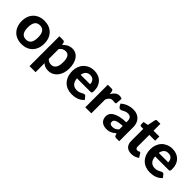

<svg xmlns="http://www.w3.org/2000/svg" viewBox="184 -1802 3101 3101"><g transform="rotate(45 1734.5 -252.0)"><path d="M289.5 -96Q348.5 -96 377 -136.8Q405.5 -177.5 405.5 -258Q405.5 -338 377 -378.8Q348.5 -419.5 289.5 -419.5Q229 -419.5 200.5 -378.8Q172 -338 172 -258Q172 -177.5 200.5 -136.8Q229 -96 289.5 -96ZM289.5 -523.5Q347.5 -523.5 395 -505Q442.5 -486.5 476.5 -452.2Q510.5 -418 529 -369Q547.5 -320 547.5 -258.5Q547.5 -197 529 -147.8Q510.5 -98.5 476.5 -64Q442.5 -29.5 395 -11Q347.5 7.5 289.5 7.5Q231 7.5 183.2 -11Q135.5 -29.5 101.5 -64Q67.5 -98.5 48.8 -147.8Q30 -197 30 -258.5Q30 -320 48.8 -369Q67.5 -418 101.5 -452.2Q135.5 -486.5 183.2 -505Q231 -523.5 289.5 -523.5Z M764.5 -448Q780 -465 797.5 -479.2Q815 -493.5 835 -503.8Q855 -514 878 -519.8Q901 -525.5 928 -525.5Q969.5 -525.5 1004.2 -507.8Q1039 -490 1064 -456.2Q1089 -422.5 1103 -373.5Q1117 -324.5 1117 -261.5Q1117 -203.5 1101.2 -154.2Q1085.5 -105 1056.5 -69Q1027.5 -33 986.8 -12.8Q946 7.5 896 7.5Q854 7.5 824.8 -5Q795.5 -17.5 772.5 -39V166.5H634.5V-515.5H719.5Q745.5 -515.5 754 -491.5ZM772.5 -136Q792 -113.5 814.8 -104.5Q837.5 -95.5 863.5 -95.5Q888.5 -95.5 909 -105Q929.5 -114.5 944.2 -134.8Q959 -155 967 -186.5Q975 -218 975 -261.5Q975 -304.5 968.2 -334.5Q961.5 -364.5 949.2 -383Q937 -401.5 919.5 -409.8Q902 -418 880.5 -418Q844 -418 819.2 -403.8Q794.5 -389.5 772.5 -362Z M1315.5 -236.5Q1322 -164 1356.8 -130.5Q1391.5 -97 1447.5 -97Q1476 -97 1496.8 -103.8Q1517.5 -110.5 1533.2 -118.8Q1549 -127 1561.8 -133.8Q1574.5 -140.5 1587 -140.5Q1603 -140.5 1612 -128.5L1652 -78.5Q1630 -53 1603.5 -36.2Q1577 -19.5 1548.5 -9.8Q1520 0 1491 3.8Q1462 7.5 1435 7.5Q1381 7.5 1334.2 -10.2Q1287.5 -28 1252.8 -62.8Q1218 -97.5 1198 -149Q1178 -200.5 1178 -268.5Q1178 -321 1195.2 -367.5Q1212.5 -414 1245 -448.5Q1277.5 -483 1324 -503.2Q1370.5 -523.5 1429 -523.5Q1478.5 -523.5 1520.2 -507.8Q1562 -492 1592.2 -462Q1622.5 -432 1639.2 -388.2Q1656 -344.5 1656 -288.5Q1656 -273 1654.5 -263Q1653 -253 1649.5 -247Q1646 -241 1640 -238.8Q1634 -236.5 1624.5 -236.5ZM1532.5 -318.5Q1532.5 -340 1526.8 -359.5Q1521 -379 1508.5 -394Q1496 -409 1477 -417.8Q1458 -426.5 1431.5 -426.5Q1382 -426.5 1354 -398.5Q1326 -370.5 1317.5 -318.5Z M1871 -430.5Q1895.5 -474.5 1927.5 -500Q1959.5 -525.5 2002.5 -525.5Q2037.5 -525.5 2059.5 -509L2050.5 -407Q2048 -397 2042.8 -393.2Q2037.5 -389.5 2028.5 -389.5Q2020.5 -389.5 2005.5 -391.8Q1990.5 -394 1977.5 -394Q1958.5 -394 1943.8 -388.5Q1929 -383 1917.5 -373Q1906 -363 1896.8 -348.5Q1887.5 -334 1879.5 -315.5V0H1741.5V-515.5H1823Q1844 -515.5 1852 -508Q1860 -500.5 1863.5 -482Z M2101 -444Q2146.5 -485 2201.5 -505.2Q2256.5 -525.5 2320.5 -525.5Q2366.5 -525.5 2402.8 -510.5Q2439 -495.5 2464.2 -468.8Q2489.5 -442 2503 -405Q2516.5 -368 2516.5 -324V0H2453.5Q2434 0 2423.8 -5.5Q2413.5 -11 2407 -28.5L2396 -61.5Q2376.5 -44.5 2358.2 -31.5Q2340 -18.5 2320.5 -9.8Q2301 -1 2278.8 3.5Q2256.5 8 2229 8Q2195 8 2167 -1Q2139 -10 2118.8 -27.8Q2098.5 -45.5 2087.5 -72Q2076.5 -98.5 2076.5 -133Q2076.5 -161.5 2091 -190Q2105.5 -218.5 2140.8 -241.8Q2176 -265 2234.8 -280.2Q2293.5 -295.5 2382 -297.5V-324Q2382 -372.5 2361.5 -395.2Q2341 -418 2302.5 -418Q2274 -418 2255 -411.2Q2236 -404.5 2221.8 -396.8Q2207.5 -389 2195 -382.2Q2182.5 -375.5 2166 -375.5Q2151.5 -375.5 2141.8 -382.8Q2132 -390 2125.5 -400ZM2382 -215.5Q2331.5 -213 2298 -206.8Q2264.5 -200.5 2244.8 -190.5Q2225 -180.5 2216.8 -167.8Q2208.5 -155 2208.5 -140Q2208.5 -110 2225.2 -97.5Q2242 -85 2272 -85Q2306.5 -85 2331.8 -97.2Q2357 -109.5 2382 -135.5Z M2795 8Q2760 8 2733 -2.2Q2706 -12.5 2687.5 -31.5Q2669 -50.5 2659.5 -77.5Q2650 -104.5 2650 -138.5V-416.5H2601.5Q2590.5 -416.5 2582.8 -423.5Q2575 -430.5 2575 -444.5V-498.5L2657.5 -513.5L2685.5 -647Q2691 -669.5 2716 -669.5H2788V-512.5H2921V-416.5H2788V-147.5Q2788 -126 2798.2 -113.5Q2808.5 -101 2827.5 -101Q2837.5 -101 2844.5 -103.2Q2851.5 -105.5 2856.5 -108.2Q2861.5 -111 2865.8 -113.2Q2870 -115.5 2874.5 -115.5Q2880.5 -115.5 2884.5 -112.8Q2888.5 -110 2892.5 -103.5L2934 -37.5Q2905.5 -15 2869.5 -3.5Q2833.5 8 2795 8Z M3100 -236.5Q3106.5 -164 3141.2 -130.5Q3176 -97 3232 -97Q3260.5 -97 3281.2 -103.8Q3302 -110.5 3317.8 -118.8Q3333.5 -127 3346.2 -133.8Q3359 -140.5 3371.5 -140.5Q3387.5 -140.5 3396.5 -128.5L3436.5 -78.5Q3414.5 -53 3388 -36.2Q3361.5 -19.5 3333 -9.8Q3304.5 0 3275.5 3.8Q3246.5 7.5 3219.5 7.5Q3165.5 7.5 3118.8 -10.2Q3072 -28 3037.2 -62.8Q3002.5 -97.5 2982.5 -149Q2962.5 -200.5 2962.5 -268.5Q2962.5 -321 2979.8 -367.5Q2997 -414 3029.5 -448.5Q3062 -483 3108.5 -503.2Q3155 -523.5 3213.5 -523.5Q3263 -523.5 3304.8 -507.8Q3346.5 -492 3376.8 -462Q3407 -432 3423.8 -388.2Q3440.5 -344.5 3440.5 -288.5Q3440.5 -273 3439 -263Q3437.5 -253 3434 -247Q3430.5 -241 3424.5 -238.8Q3418.5 -236.5 3409 -236.5ZM3317 -318.5Q3317 -340 3311.2 -359.5Q3305.5 -379 3293 -394Q3280.5 -409 3261.5 -417.8Q3242.5 -426.5 3216 -426.5Q3166.5 -426.5 3138.5 -398.5Q3110.5 -370.5 3102 -318.5Z"/></g></svg>

Font: Lato
Style: Regular
Weight: 800
Designer: Lukasz Dziedzic with Adam Twardoch and Botio Nikoltchev
Foundry: tyPoland Lukasz Dziedzic
Version: Version 2.015; 2015-08-06; http://www.latofonts.com/; ttfaut